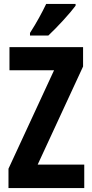

<svg xmlns="http://www.w3.org/2000/svg" viewBox="-20 -953 468 973"><path d="M363 -924V-933H214C193 -889 166 -839 132 -786V-773H225C271 -816 336 -887 363 -924ZM407 0V-119H171L401 -616V-714H28V-597H254L23 -98V0Z"/></svg>

Font: Noto Sans Lao Looped ExtraCondensed
Style: Bold
Weight: 700
Width: 2
Designer: Mark Frömberg, Ben Mitchell
Foundry: The Fontpad Ltd
Version: Version 1.002